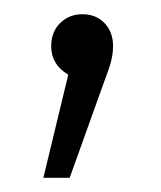

<svg xmlns="http://www.w3.org/2000/svg" viewBox="-20 -100 227 270"><path d="M139 -35Q139 -20 133 -3Q127 14 125 19L78 150H41L76 5Q52 -9 52 -35Q52 -55 64.5 -67.5Q77 -80 96 -80Q115 -80 127 -67.5Q139 -55 139 -35Z"/></svg>

Font: Fira Sans Extra Condensed Light
Style: Regular
Weight: 300
Width: 1
Designer: Carrois Corporate & Edenspiekermann AG
Foundry: Carrois Corporate GbR & Edenspiekermann AG
Version: Version 4.203